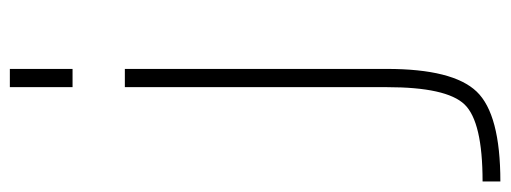

<svg xmlns="http://www.w3.org/2000/svg" viewBox="-354 -456 1011 380"><g transform="rotate(-90 151.0 -266.5)"><path d="M168 -627.9V-752H204.1V-627.9ZM-18.6 218.8V183.6Q99.6 183.6 133.8 147.9Q168 112.3 168 -5.9V-524.4H204.1V-5.9Q204.1 125 159.2 171.9Q114.3 218.8 -18.6 218.8Z"/></g></svg>

Font: Gen Shin Gothic ExtraLight
Style: Regular
Weight: 100
Designer: [Source Han Sans]
Ryoko NISHIZUKA  (kana & ideographs); Paul D. Hunt (Latin, Greek & Cyrillic); Wenlong ZHANG  (bopomofo
Version: Version 1.002.20150607